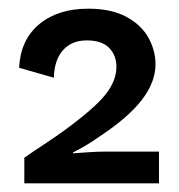

<svg xmlns="http://www.w3.org/2000/svg" viewBox="-20 -729 413 442"><path d="M36 -307V-366Q59 -382 82 -397Q105 -412 127 -428Q197 -479 222.5 -511Q248 -543 248 -575Q248 -602 231 -619Q214 -636 180 -636Q145 -636 125 -613.5Q105 -591 104 -550L24 -573Q27 -637 70 -673Q113 -709 183 -709Q236 -709 270.5 -690.5Q305 -672 321.5 -642.5Q338 -613 338 -581Q338 -540 306.5 -499Q275 -458 208 -414Q194 -404 179 -395Q164 -386 148 -378V-376Q159 -377 182.5 -378.5Q206 -380 221 -380H346V-307Z"/></svg>

Font: Prodigy Sans Medium
Style: Regular
Weight: 500
Designer: Wei Huang
Foundry: Wei Huang
Version: Version 1.003; ttfautohint (v1.8.3)